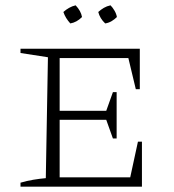

<svg xmlns="http://www.w3.org/2000/svg" viewBox="-20 -701 655 721"><path d="M264 -681Q284 -660 288 -637Q268 -617 244 -613Q235 -623 228.5 -633.5Q222 -644 218 -656Q228 -665 239.5 -671.5Q251 -678 264 -681ZM395 -681Q403 -673 410 -661Q417 -649 419 -637Q410 -628 399 -621.5Q388 -615 375 -613Q355 -632 349 -656Q359 -665 370 -671.5Q381 -678 395 -681ZM498 -169H513V0H57V-15Q81 -22 105 -26Q129 -30 152 -32L160 -486L57 -502V-518H505V-366H490L462 -483H204V-285H379L404 -355H418V-181H404L379 -251H204V-35H469Z"/></svg>

Font: Piazzolla SC ExtraLight
Style: Regular
Weight: 200
Designer: Juan Pablo del Peral
Foundry: Huerta Tipografica
Version: Version 1.330